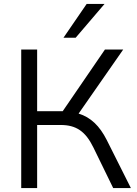

<svg xmlns="http://www.w3.org/2000/svg" viewBox="-20 -957 697 977"><path d="M88 0H169V-321H289C367 -321 415 -289 455 -207L556 0H646L523 -245C487 -316 442 -360 380 -379L607 -705H514L299 -391H169V-705H88ZM303 -765H365L512 -937H421Z"/></svg>

Font: Poppy and Pepper
Style: Regular
Weight: 400
Designer: Thy Ha
Foundry: Thy Ha
Version: Version 0.001;Glyphs 3.2 (3227)